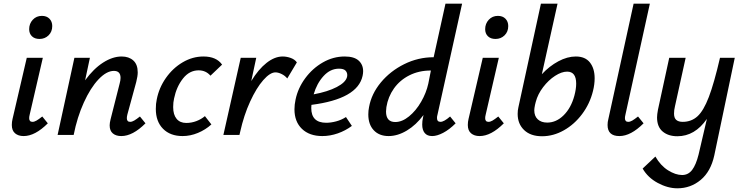

<svg xmlns="http://www.w3.org/2000/svg" viewBox="-20 -731 4025 1040"><path d="M138 -573Q138 -603 157.5 -624Q177 -645 207 -645Q233 -645 248 -629.5Q263 -614 263 -590Q263 -559 243 -539.5Q223 -520 194 -520Q168 -520 153 -534.5Q138 -549 138 -573ZM44 -54Q44 -71 48 -87L125 -418H212L141 -111Q138 -99 138 -91Q138 -71 156 -71Q166 -71 178 -78Q190 -85 209 -100L239 -63Q170 6 108 6Q79 6 61.5 -9Q44 -24 44 -54Z M768 -63Q699 6 637 6Q608 6 591 -8.5Q574 -23 574 -52Q574 -65 579 -85L628 -278Q633 -296 633 -309Q633 -347 597 -347Q557 -347 513.5 -301Q470 -255 434 -175.5Q398 -96 379 0H292L383 -418H467L441 -296Q487 -359 538.5 -392Q590 -425 639 -425Q678 -425 702 -403.5Q726 -382 726 -339Q726 -319 718 -287L670 -111Q667 -99 667 -91Q667 -71 685 -71Q695 -71 707 -78Q719 -85 738 -100Z M1056 -350Q1006 -350 971 -305.5Q936 -261 923 -198Q918 -177 918 -151Q918 -110 936.5 -87.5Q955 -65 989 -65Q1017 -65 1043.5 -75Q1070 -85 1090 -102L1125 -57Q1093 -28 1052 -11Q1011 6 969 6Q902 6 863 -33.5Q824 -73 824 -141Q824 -170 829 -192Q841 -255 878.5 -308.5Q916 -362 969.5 -393.5Q1023 -425 1082 -425Q1152 -425 1183 -381L1120 -321Q1095 -350 1056 -350Z M1588 -393 1536 -306Q1524 -321 1505.5 -330Q1487 -339 1472 -339Q1443 -339 1406 -297Q1369 -255 1335 -181Q1301 -107 1281 -17L1277 0H1190L1284 -418H1368L1341 -292Q1380 -356 1424 -390.5Q1468 -425 1511 -425Q1533 -425 1555 -417Q1577 -409 1588 -393Z M1947 -345Q1947 -334 1944 -320Q1917 -195 1667 -163Q1666 -157 1666 -146Q1666 -66 1747 -66Q1772 -66 1800.5 -73.5Q1829 -81 1854 -97L1886 -49Q1851 -23 1809.5 -8.5Q1768 6 1726 6Q1656 6 1615.5 -33Q1575 -72 1575 -139Q1575 -164 1581 -192Q1594 -254 1633.5 -307.5Q1673 -361 1729 -393Q1785 -425 1847 -425Q1898 -425 1922.5 -403Q1947 -381 1947 -345ZM1861 -324Q1861 -339 1851 -349Q1841 -359 1816 -359Q1769 -359 1732.5 -319Q1696 -279 1679 -220Q1755 -234 1804 -259.5Q1853 -285 1860 -315Q1861 -318 1861 -324Z M2418 -100 2448 -63Q2414 -29 2380.5 -11.5Q2347 6 2321 6Q2294 6 2280.5 -10.5Q2267 -27 2267 -56Q2267 -76 2271 -93L2274 -108Q2234 -54 2184 -24Q2134 6 2085 6Q2034 6 2004.5 -25.5Q1975 -57 1975 -111Q1975 -132 1979 -151Q1992 -223 2043 -284.5Q2094 -346 2169.5 -383.5Q2245 -421 2329 -421L2393 -711H2483L2350 -111Q2347 -101 2347 -92Q2347 -71 2366 -71Q2385 -71 2418 -100ZM2300 -278 2314 -349H2313Q2249 -349 2197.5 -323Q2146 -297 2114 -252Q2082 -207 2073 -151Q2071 -135 2071 -127Q2071 -70 2121 -70Q2158 -70 2195.5 -100.5Q2233 -131 2261 -179.5Q2289 -228 2300 -278Z M2608 -573Q2608 -603 2627.5 -624Q2647 -645 2677 -645Q2703 -645 2718 -629.5Q2733 -614 2733 -590Q2733 -559 2713 -539.5Q2693 -520 2664 -520Q2638 -520 2623 -534.5Q2608 -549 2608 -573ZM2514 -54Q2514 -71 2518 -87L2595 -418H2682L2611 -111Q2608 -99 2608 -91Q2608 -71 2626 -71Q2636 -71 2648 -78Q2660 -85 2679 -100L2709 -63Q2640 6 2578 6Q2549 6 2531.5 -9Q2514 -24 2514 -54Z M3201 -307Q3201 -274 3192 -238Q3175 -169 3133 -113Q3091 -57 3034 -25Q2977 7 2916 7Q2854 7 2819 -26.5Q2784 -60 2784 -114Q2784 -133 2788 -150L2910 -711H3000L2915 -329Q2956 -373 3004.5 -399Q3053 -425 3099 -425Q3150 -425 3175.5 -392.5Q3201 -360 3201 -307ZM3101 -278Q3101 -343 3052 -343Q3022 -343 2986.5 -320Q2951 -297 2922 -259Q2893 -221 2882 -179L2878 -163Q2874 -143 2874 -134Q2874 -102 2893 -84.5Q2912 -67 2944 -67Q2993 -67 3033 -106.5Q3073 -146 3091 -212Q3101 -249 3101 -278Z M3271 -54Q3271 -70 3275 -85L3412 -711H3500L3368 -111Q3365 -99 3365 -91Q3365 -71 3383 -71Q3393 -71 3405 -78Q3417 -85 3436 -100L3466 -63Q3397 6 3335 6Q3271 6 3271 -54Z M3849 111Q3830 198 3775.5 243.5Q3721 289 3649 289Q3597 289 3543 260Q3489 231 3461 182L3530 117Q3558 166 3598.5 191.5Q3639 217 3675 217Q3708 217 3729 189.5Q3750 162 3764 106L3809 -87Q3744 7 3649 7Q3600 7 3569.5 -18.5Q3539 -44 3539 -95Q3539 -110 3544 -137L3605 -418H3694L3636 -155Q3631 -135 3631 -116Q3631 -92 3643 -81.5Q3655 -71 3678 -71Q3725 -71 3758 -101Q3791 -131 3819.5 -205.5Q3848 -280 3880 -418H3960Z"/></svg>

Font: Ysabeau Infant Semibold
Style: Italic
Weight: 600
Italic angle: -12°
Designer: Christian Thalmann (Catharsis Fonts)
Version: Version 0.003